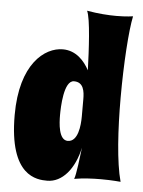

<svg xmlns="http://www.w3.org/2000/svg" viewBox="-55 -797 650 871"><g transform="rotate(5 270.0 -361.0)"><path d="M525 7C501 -80 492 -229 492 -373C492 -529 502 -681 516 -746C516 -746 487 -741 440 -741C404 -741 358 -744 306 -753C323 -718 330 -574 333 -484C311 -525 273 -569 212 -569C130 -569 20 -487 20 -253C20 27 147 31 193 31C261 31 316 -34 337 -132C333 -99 322 -3 314 12C355 5 398 3 435 3C487 3 525 7 525 7ZM324 -273C324 -232 317 -157 270 -157C228 -157 225 -235 225 -270C225 -306 228 -429 275 -429C319 -429 324 -387 324 -352C324 -346 324 -341 324 -273Z"/></g></svg>

Font: Spicy Rice
Style: Regular
Weight: 400
Designer: Astigmatic (AOETI)
Foundry: Astigmatic (AOETI)
Version: Version 1.000